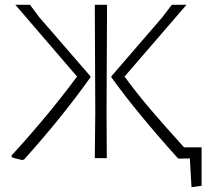

<svg xmlns="http://www.w3.org/2000/svg" viewBox="-20 -659 884 800"><path d="M143 -588 357 -341V-337Q238 -170 81 5L74 8Q40 1 29 -4L28 -11Q182 -179 301 -340L44 -639H105ZM426 -639 424 -197 425 0H375L377 -194L375 -639ZM820 -45V115L778 121L771 1L726 2L720 -1Q548 -192 444 -337V-341L657 -588L696 -639H757L499 -340Q550 -270 609 -201Q668 -132 747 -45Z"/></svg>

Font: Luna Sans Light
Style: Regular
Weight: 300
Designer: Juan Pablo del Peral
Foundry: Huerta Tipografica
Version: Version 2.001; ttfautohint (v1.5)